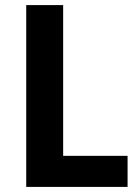

<svg xmlns="http://www.w3.org/2000/svg" viewBox="-20 -734 549 754"><path d="M83 0H481V-122H228V-714H83Z"/></svg>

Font: Noto Sans Sinhala UI SemiCondensed
Style: Bold
Weight: 700
Width: 4
Designer: Jelle Bosma - Monotype Design Team
Foundry: Monotype Imaging Inc.
Version: Version 2.006